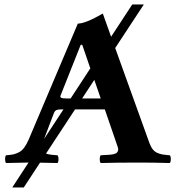

<svg xmlns="http://www.w3.org/2000/svg" viewBox="-20 -718 774 848"><path d="M396.5 -365.2 342.8 -283.2H424.8ZM378.9 -416 343.3 -520H336.4L247.6 -296.4Q244.6 -289.1 250.5 -286.1Q256.3 -283.2 272.9 -283.2H292ZM174.8 -104.5 260.3 -234.9H252.9Q235.4 -234.9 228.5 -231.4Q221.7 -228 217.8 -217.8ZM311.5 -234.9 183.1 -39.6Q198.2 -34.2 233.9 -32.2Q238.3 -27.8 238.3 -15.1Q238.3 -2.4 233.9 2Q212.4 1.5 156.7 0.5L85 109.9H34.2L106 0H101.1Q81.1 0 6.8 2Q2.4 -2.4 2.4 -15.1Q2.4 -27.8 6.8 -32.2Q26.4 -33.7 37.6 -35.9Q48.8 -38.1 62.5 -44.9Q76.2 -51.8 86.7 -65.7Q97.2 -79.6 106.9 -102.1L323.7 -613.8Q357.4 -613.8 434.1 -658.2L470.7 -555.7L564 -698.2H615.2L488.8 -505.9L640.1 -85.9Q646.5 -68.8 655 -58.1Q663.6 -47.4 675.5 -42.5Q687.5 -37.6 697 -35.9Q706.5 -34.2 723.1 -32.7Q727.5 -32.2 730 -32.2Q734.4 -27.8 734.4 -15.1Q734.4 -2.4 730 2Q655.8 0 596.2 0Q499 0 424.8 2Q420.4 -2.4 420.4 -15.1Q420.4 -27.8 424.8 -32.2Q431.2 -32.7 440.2 -33.2Q449.2 -33.7 454.8 -33.9Q460.4 -34.2 468 -34.9Q475.6 -35.6 480 -36.6Q484.4 -37.6 489.3 -39.6Q494.1 -41.5 496.6 -44.2Q499 -46.9 500.7 -50.5Q502.4 -54.2 502 -59.6Q501.5 -64.9 499 -71.8L442.9 -234.9Z"/></svg>

Font: Linux Libertine G
Style: Bold
Weight: 700
Designer: Philipp H. Poll
Foundry: Philipp H. Poll
Version: Version 5.0.3